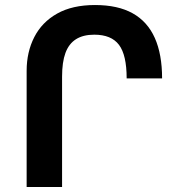

<svg xmlns="http://www.w3.org/2000/svg" viewBox="-20 -744 715 764"><path d="M86 0V-462Q86 -537 116.5 -596.5Q147 -656 207.5 -690Q268 -724 358 -724Q449 -724 508 -691Q567 -658 596 -593Q625 -528 625 -432H484Q484 -525 453.5 -565.5Q423 -606 355 -606Q311 -606 282.5 -588Q254 -570 240.5 -533.5Q227 -497 227 -439V0Z"/></svg>

Font: Noto Sans Armenian
Style: Bold
Weight: 700
Version: Version 2.007